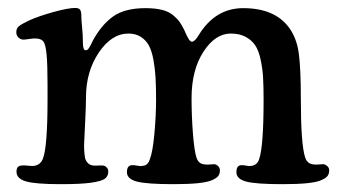

<svg xmlns="http://www.w3.org/2000/svg" viewBox="-20 -456 869 483"><path d="M99.6 -206.1V-241.2Q99.6 -294.9 97.2 -319.1Q94.7 -343.3 89.8 -350.6Q85 -357.9 73.7 -358.9Q64.5 -359.9 53.2 -357.9Q42 -356 37.1 -356.4Q30.3 -357.4 25.6 -362.5Q21 -367.7 21 -375Q21 -384.8 27.6 -390.1Q34.2 -395.5 53.7 -404.8Q77.6 -415.5 114.5 -425.8Q151.4 -436 169.4 -436Q178.2 -436 181.4 -431.6Q184.6 -427.2 184.6 -416Q184.6 -405.8 186.5 -387.5Q188.5 -369.1 188.5 -349.6Q188.5 -329.6 195.3 -329.6Q197.8 -329.6 199.5 -330.6Q201.2 -331.5 202.9 -334Q204.6 -336.4 205.8 -338.4Q207 -340.3 209.2 -344.7Q211.4 -349.1 212.4 -351.6Q233.9 -392.1 263.4 -413.8Q293 -435.5 345.7 -435.5Q370.1 -435.5 387.5 -431.2Q404.8 -426.8 415.5 -417.7Q426.3 -408.7 431.6 -401.1Q437 -393.6 442.9 -381.8Q450.7 -363.8 454.8 -357.4Q459 -351.1 462.9 -351.1Q470.2 -351.1 480.5 -368.7Q522 -435.5 591.8 -435.5Q670.9 -435.5 707 -386.7Q726.6 -359.9 731.7 -321.3Q736.8 -282.7 736.8 -209Q736.8 -92.8 747.6 -60.1Q752.9 -43.9 768.1 -42.5Q773.4 -41.5 781.7 -42.2Q790 -43 793.5 -43Q799.3 -42 803.7 -37.8Q808.1 -33.7 808.1 -27.3Q808.1 -19 804 -13.4Q799.8 -7.8 788.1 -2.7Q776.4 2.4 752.2 4.9Q728 7.3 690.9 7.3Q623.5 7.3 599.1 0.7Q574.7 -5.9 574.7 -22.9Q574.7 -40 586.9 -40.5Q590.8 -41 599.1 -39.3Q607.4 -37.6 611.3 -38.6Q626.5 -40 631.8 -55.2Q643.1 -87.4 643.1 -205.6Q643.1 -238.8 641.8 -260.7Q640.6 -282.7 635.7 -305.7Q630.9 -328.6 622.1 -341.8Q613.3 -355 597.9 -363.3Q582.5 -371.6 560.5 -371.6Q521.5 -371.6 491.7 -325.7Q461.9 -279.8 461.9 -209Q461.9 -165 465.3 -120.6Q468.8 -76.2 474.1 -60.1Q479 -43.9 494.1 -42.5Q499.5 -41.5 507.8 -42.2Q516.1 -43 519.5 -43Q524.9 -42 529.1 -37.8Q533.2 -33.7 533.2 -27.3Q533.2 -19 529.1 -13.4Q524.9 -7.8 513.2 -2.7Q501.5 2.4 477.3 4.9Q453.1 7.3 416.5 7.3Q349.1 7.3 324.2 0.7Q299.3 -5.9 299.3 -22.9Q299.3 -40 312 -40.5Q315.9 -41 324.7 -39.3Q333.5 -37.6 337.4 -38.6Q342.3 -39.1 345.5 -40.3Q348.6 -41.5 351.8 -45.2Q355 -48.8 356.9 -55.2Q364.3 -74.2 368.4 -119.6Q372.6 -165 372.6 -205.6Q372.6 -238.3 371.3 -260.5Q370.1 -282.7 366 -305.4Q361.8 -328.1 354.5 -341.6Q347.2 -355 334.2 -363.3Q321.3 -371.6 303.2 -371.6Q260.7 -371.6 228.5 -323.7Q196.3 -275.9 196.3 -210.9Q196.3 -189 194.3 -150.6Q192.4 -112.3 191.7 -95.5Q190.9 -78.6 193.8 -59.1Q198.7 -41.5 214.4 -39.6Q220.2 -39.1 227.5 -39.6Q234.9 -40 239.3 -39.6Q244.1 -39.1 248.3 -34.9Q252.4 -30.8 252.4 -24.9Q252.4 -12.7 243.7 -6.3Q234.9 0 208.7 3.7Q182.6 7.3 133.3 7.3Q68.4 7.3 44.9 0.2Q21.5 -6.8 21.5 -23.9Q21.5 -39.1 34.2 -39.6Q38.6 -40.5 49.6 -39.3Q60.5 -38.1 64.5 -38.6Q81.5 -40.5 87.9 -56.6Q99.6 -86.4 99.6 -206.1Z"/></svg>

Font: Cooper* Medium
Style: Regular
Weight: 500
Designer: Owen Earl
Foundry: indestructible type*
Version: Version 0.001